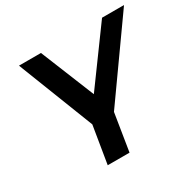

<svg xmlns="http://www.w3.org/2000/svg" viewBox="-153 -864 1042 1029"><g transform="rotate(-30 368.0 -350.0)"><path d="M366 0H231L269 -231L86 -700H222L357 -367L600 -700H736L403 -231Z"/></g></svg>

Font: Argentum Sans Medium
Style: Italic
Weight: 500
Italic angle: -11°
Designer: Julieta Ulanovsky (font), Cristiano Sobral (main changes and remaster)
Foundry: Julieta Ulanovsky (font), Cristiano Sobral (main changes and remaster)
Version: Version 2.007;June 15, 2022;FontCreator 14.0.0.2814 64-bit; 